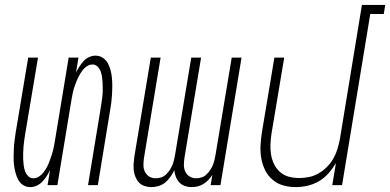

<svg xmlns="http://www.w3.org/2000/svg" viewBox="-20 -755 1591 783"><path d="M104 8Q87 8 74 -0.5Q61 -9 54 -22.5Q47 -36 43 -51.5Q39 -67 37 -83.5Q35 -100 35.5 -116Q36 -132 36.5 -149Q37 -166 39.5 -182.5Q42 -199 44 -215L95 -520H135L83 -210Q81 -197 79 -184Q77 -171 76 -158Q75 -145 74.5 -132Q74 -119 74.5 -106.5Q75 -94 76.5 -81.5Q78 -69 82 -57.5Q86 -46 94.5 -37Q103 -28 116 -28Q128 -28 139 -35Q150 -42 157.5 -52Q165 -62 171 -73Q177 -84 181 -95Q185 -106 189 -117.5Q193 -129 196 -140.5Q199 -152 201 -163.5Q203 -175 205 -187L260 -520H300L290 -459Q296 -471 303.5 -483Q311 -495 320.5 -505.5Q330 -516 343 -522Q356 -528 369 -528Q386 -528 399 -519.5Q412 -511 419.5 -497.5Q427 -484 431 -468.5Q435 -453 436.5 -436.5Q438 -420 438 -404Q438 -388 437 -371Q436 -354 434 -337.5Q432 -321 429 -305L379 0H339L390 -310Q392 -323 394 -336Q396 -349 397.5 -362Q399 -375 399 -388Q399 -401 398.5 -413.5Q398 -426 396.5 -438.5Q395 -451 391 -462.5Q387 -474 378.5 -483Q370 -492 357 -492Q345 -492 334.5 -485Q324 -478 316.5 -468Q309 -458 303 -447Q297 -436 292.5 -425Q288 -414 284 -402.5Q280 -391 277.5 -379.5Q275 -368 273 -356.5Q271 -345 269 -333L214 0H174L184 -61Q178 -49 170.5 -37Q163 -25 153 -14.5Q143 -4 130 2Q117 8 104 8Z M762 8Q747 8 734 3.5Q721 -1 711.5 -11Q702 -21 697 -34Q692 -47 691 -61Q684 -47 675 -34Q666 -21 654 -11Q642 -1 627 3.5Q612 8 597 8Q583 8 569.5 3.5Q556 -1 547 -10.5Q538 -20 532.5 -33Q527 -46 525.5 -60Q524 -74 525 -88.5Q526 -103 528 -117L595 -520H635L567 -110Q565 -96 565 -81.5Q565 -67 571 -54.5Q577 -42 588.5 -35Q600 -28 615 -28Q626 -28 637 -31.5Q648 -35 656.5 -43Q665 -51 671.5 -60.5Q678 -70 682.5 -80.5Q687 -91 689.5 -102Q692 -113 694 -124L760 -520H800L732 -110Q730 -96 730 -81.5Q730 -67 736 -54.5Q742 -42 753.5 -35Q765 -28 780 -28Q791 -28 802 -31.5Q813 -35 821.5 -43Q830 -51 836.5 -60.5Q843 -70 847.5 -80.5Q852 -91 854.5 -102Q857 -113 859 -124L925 -520H965L879 0H839L846 -42Q839 -31 830 -21.5Q821 -12 810 -5Q799 2 786.5 5Q774 8 762 8Z M1186 8Q1159 8 1134.5 1Q1110 -6 1091 -22.5Q1072 -39 1061 -61.5Q1050 -84 1045.5 -109.5Q1041 -135 1042.5 -162Q1044 -189 1048 -215L1099 -520H1139L1087 -209Q1084 -188 1083 -166.5Q1082 -145 1085.5 -124Q1089 -103 1098 -85Q1107 -67 1122 -53.5Q1137 -40 1157.5 -34.5Q1178 -29 1200 -29Q1220 -29 1240 -33Q1260 -37 1278.5 -47.5Q1297 -58 1313 -74Q1329 -90 1339.5 -108.5Q1350 -127 1356 -147Q1362 -167 1366 -187L1456 -735H1551L1545 -698H1490L1375 0H1335L1350 -90Q1337 -68 1320 -48.5Q1303 -29 1280.5 -16Q1258 -3 1234 2.5Q1210 8 1186 8Z"/></svg>

Font: Iosevka Term Curly Extralight
Style: Italic
Weight: 200
Italic angle: -9°
Designer: Belleve Invis
Foundry: Belleve Invis
Version: Version 32.3.0